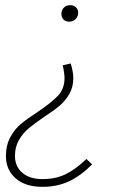

<svg xmlns="http://www.w3.org/2000/svg" viewBox="-20 -524 478 744"><path d="M283 -475Q283 -460 273 -450Q263 -440 248 -440Q234 -440 226 -448.5Q218 -457 218 -470Q218 -485 227.5 -494.5Q237 -504 252 -504Q266 -504 274.5 -495.5Q283 -487 283 -475ZM3 81Q3 39 20 7.5Q37 -24 62 -44.5Q87 -65 127 -91Q179 -126 204.5 -153Q230 -180 230 -221Q230 -241 223 -271L254 -278Q264 -246 264 -221Q264 -186 248.5 -159.5Q233 -133 210.5 -114Q188 -95 151 -71Q113 -45 91 -26.5Q69 -8 53.5 18.5Q38 45 38 80Q38 121 66.5 145.5Q95 170 145 170Q195 170 233.5 151.5Q272 133 315 92L337 113Q292 158 246.5 179Q201 200 145 200Q78 200 40.5 167Q3 134 3 81Z"/></svg>

Font: FiraGO UltraLight
Style: Italic
Weight: 200
Italic angle: -8°
Designer: bBox Type GmbH
Foundry: bBox Type GmbH
Version: Version 1.001